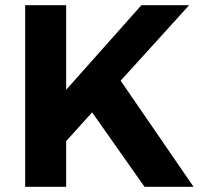

<svg xmlns="http://www.w3.org/2000/svg" viewBox="-20 -720 777 740"><path d="M726 0H537L335 -287L235 -176V0H77V-700H235V-374L525 -700H709L445 -409Z"/></svg>

Font: Gontserrat SemiBold
Style: Regular
Weight: 600
Designer: Julieta Ulanovsky
Foundry: Julieta Ulanovsky
Version: Version 6.001